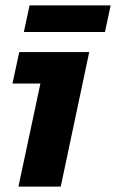

<svg xmlns="http://www.w3.org/2000/svg" viewBox="-20 -688 428 708"><path d="M48 0 129 -380H26L51 -496H309L204 0ZM68 -570 89 -668H388L367 -570Z"/></svg>

Font: Atkinson Hyperlegible
Style: Bold Italic
Weight: 700
Italic angle: -12°
Designer: Elliott Scott, Megan Eiswerth, Linus Boman, Theodore Petrosky
Foundry: Braille Institute
Version: Version 1.006; ttfautohint (v1.8.3)